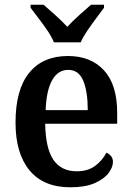

<svg xmlns="http://www.w3.org/2000/svg" viewBox="-20 -786 560 816"><path d="M279 10Q165 10 105.5 -62Q46 -134 46 -265Q46 -405 104 -476.5Q162 -548 269 -548Q366 -548 422 -487Q478 -426 478 -307V-260H172Q174 -154 207.5 -106Q241 -58 306 -58Q354 -58 385 -81.5Q416 -105 432 -137Q443 -133 451.5 -123Q460 -113 460 -98Q460 -75 441 -50Q422 -25 382 -7.5Q342 10 279 10ZM353 -318Q353 -396 334 -442.5Q315 -489 270 -489Q226 -489 201.5 -445Q177 -401 174 -318ZM209 -606Q200 -629 182 -655.5Q164 -682 144 -708Q124 -734 110 -753V-766H165Q187 -747 216 -721Q245 -695 266 -672Q287 -695 316 -721Q345 -747 367 -766H422V-753Q408 -734 388.5 -708Q369 -682 351 -655.5Q333 -629 323 -606Z"/></svg>

Font: Noto Serif Georgian SemiCondensed SemiBold
Style: Regular
Weight: 600
Width: 4
Designer: Monotype Design Team, Akaki Razmadze
Foundry: Google LLC
Version: Version 2.003; ttfautohint (v1.8.4.7-5d5b)